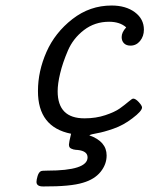

<svg xmlns="http://www.w3.org/2000/svg" viewBox="-20 -484 544 699"><path d="M112.8 178.2Q112.8 170.4 116.9 156.7Q121.1 143.1 128.9 139.2Q132.8 137.2 151.9 137.2Q298.8 137.2 298.8 88.9Q298.8 65.9 263.2 62Q261.2 62 256.1 61.5Q251 61 247.6 60.1Q244.1 59.1 239.5 57.1Q234.9 55.2 232.9 51.5Q231 47.9 231 42Q231 35.2 238.8 2.9Q117.7 -21 118.2 -152.8Q118.2 -224.6 149.2 -294.9Q180.2 -365.2 243.7 -414.6Q307.1 -463.9 386.2 -463.9Q438 -463.9 470.9 -439.5Q503.9 -415 503.9 -376Q503.9 -352.1 490 -335Q476.1 -317.9 455.1 -317.9Q439.9 -317.9 431.4 -326.4Q422.9 -335 422.9 -349.1Q422.9 -366.2 439 -383.8V-384.8Q416 -404.8 377 -404.8Q325.2 -404.8 285.6 -374.5Q246.1 -344.2 227.1 -299.6Q208 -254.9 199 -217Q189.9 -179.2 189.9 -151.9Q189.9 -52.7 288.1 -53.2Q329.1 -53.2 363.5 -64.7Q397.9 -76.2 416 -89.1Q434.1 -102.1 447.5 -113.5Q460.9 -125 464.8 -125Q473.6 -125 485.4 -112.1Q497.1 -99.1 497.1 -92.8Q497.1 -79.6 461.9 -53.2Q429.7 -28.3 393.3 -15.6Q356.9 -2.9 333.5 1Q310.1 4.9 305.2 8.8Q368.2 30.8 368.2 82Q368.2 114.3 346.2 141.6Q324.2 168.9 282.2 181.2Q237.3 195.3 138.2 194.8Q112.8 195.3 112.8 178.2Z"/></svg>

Font: CMU Concrete
Style: Italic
Weight: 500
Italic angle: -14.04°
Version: Version 0.7.0